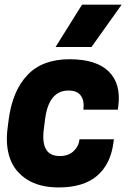

<svg xmlns="http://www.w3.org/2000/svg" viewBox="-20 -800 567 833"><path d="M335.9 -779.8H507.8L377 -596.2H221.2ZM175.8 -284.2 170.9 -246.1Q162.1 -184.6 178.7 -153.8Q195.3 -123 240.2 -123Q276.4 -123 298.8 -143.8Q321.3 -164.6 325.2 -195.8H474.1L472.2 -181.2Q460 -87.4 400.9 -37.1Q341.8 13.2 234.9 13.2Q151.9 13.2 97.9 -20.8Q43.9 -54.7 23.4 -112.3Q2.9 -169.9 13.2 -246.1L18.1 -284.2Q34.7 -406.7 99.4 -474.9Q164.1 -543 282.2 -543Q397.9 -543 451.9 -489.7Q505.9 -436.5 493.2 -338.9L491.2 -324.2H341.8Q346.7 -361.8 331.1 -384.5Q315.4 -407.2 276.9 -407.2Q191.9 -407.2 175.8 -284.2Z"/></svg>

Font: Cooper Hewitt
Style: Bold Italic
Weight: 712
Designer: Village Type and Design LLC
Foundry: Cooper Hewitt Smithsonian Design Museum
Version: 1.000